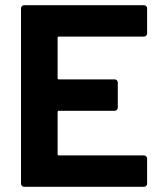

<svg xmlns="http://www.w3.org/2000/svg" viewBox="-20 -720 624 740"><path d="M547 -591Q547 -586 543.5 -582.5Q540 -579 535 -579H207Q202 -579 202 -574V-419Q202 -414 207 -414H422Q427 -414 430.5 -410.5Q434 -407 434 -402V-305Q434 -300 430.5 -296.5Q427 -293 422 -293H207Q202 -293 202 -288V-126Q202 -121 207 -121H535Q540 -121 543.5 -117.5Q547 -114 547 -109V-12Q547 -7 543.5 -3.5Q540 0 535 0H73Q68 0 64.5 -3.5Q61 -7 61 -12V-688Q61 -693 64.5 -696.5Q68 -700 73 -700H535Q540 -700 543.5 -696.5Q547 -693 547 -688Z"/></svg>

Font: LinhAnh
Style: Bold
Weight: 700
Designer: Jeremy Tribby
Foundry: Tribby Type
Version: Version 1.408